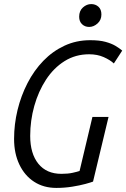

<svg xmlns="http://www.w3.org/2000/svg" viewBox="-20 -906 619 941"><path d="M256 15Q194 15 147.5 -15Q101 -45 75 -99.5Q49 -154 49 -225Q49 -297 66 -367Q83 -437 115 -499Q147 -561 192.5 -608Q238 -655 296 -682Q354 -709 422 -709Q467 -709 496.5 -701Q526 -693 545.5 -681.5Q565 -670 579 -658L538 -595Q520 -612 488.5 -626Q457 -640 417 -640Q350 -640 296.5 -606.5Q243 -573 205.5 -515.5Q168 -458 148 -386.5Q128 -315 128 -240Q128 -153 168 -103.5Q208 -54 281 -54Q313 -54 335.5 -59Q358 -64 370 -68L433 -333H512L436 -16Q426 -12 398.5 -4.5Q371 3 333.5 9Q296 15 256 15ZM417 -774Q396 -774 382 -787.5Q368 -801 368 -824Q368 -853 386.5 -869.5Q405 -886 427 -886Q448 -886 462.5 -873Q477 -860 477 -835Q477 -808 458 -791Q439 -774 417 -774Z"/></svg>

Font: Ubuntu Sans Mono
Style: Italic
Weight: 400
Italic angle: -13.5°
Monospace: yes
Designer: Dalton Maag Ltd
Foundry: Dalton Maag Ltd
Version: Version 1.006